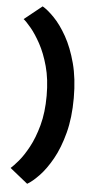

<svg xmlns="http://www.w3.org/2000/svg" viewBox="-59 -804 449 947"><g transform="rotate(5 165.0 -331.0)"><path d="M171 -332Q171 -414 153.5 -477.5Q136 -541 111 -586.5Q86 -632 62 -660.5Q38 -689 25 -699L113 -769.7Q138 -755.7 171 -721.8Q204 -688 234.7 -633.7Q265.3 -579.3 285.3 -504.2Q305.3 -429 305.3 -332Q305.3 -235 285.3 -159.2Q265.3 -83.3 234.7 -28.7Q204 26 171 60.3Q138 94.7 113 108.7L25 38Q38 27 62 -1Q86 -29 111 -75Q136 -121 153.5 -185Q171 -249 171 -332Z"/></g></svg>

Font: Epunda Slab Light
Style: Regular
Weight: 300
Designer: Simon Atzbach
Foundry: typofactur
Version: Version 1.102